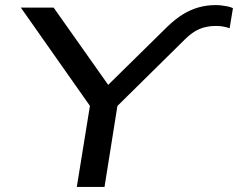

<svg xmlns="http://www.w3.org/2000/svg" viewBox="-20 -735 936 755"><path d="M282 0 340 -358 351 -294 62 -705H191L412 -392H396L638 -630Q669 -660 699 -678.5Q729 -697 761 -706Q793 -715 828 -715Q841 -715 852 -713.5Q863 -712 874 -710Q885 -708 896 -703L883 -624Q868 -629 855.5 -631Q843 -633 829 -633Q793 -633 764.5 -621Q736 -609 708 -581L417 -294L448 -358L391 0Z"/></svg>

Font: Nunito Sans 10pt Expanded Medium
Style: Italic
Weight: 500
Width: 7
Italic angle: -9°
Designer: Vernon Adams
Foundry: Vernon Adams
Version: Version 3.101;gftools[0.9.27]